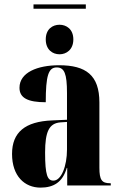

<svg xmlns="http://www.w3.org/2000/svg" viewBox="-20 -847 549 877"><path d="M133 -807H372V-827H133ZM252 -599C283 -599 315 -620 315 -667C315 -714 283 -734 252 -734C220 -734 189 -714 189 -667C189 -620 220 -599 252 -599ZM165 10C224 10 266 -14 285 -80H287V0H486V-10H483C445 -10 434 -25 434 -81V-379C434 -504 372 -549 250 -549C151 -549 69 -516 69 -446C69 -399 108 -380 189 -380C189 -501 201 -539 239 -539C274 -539 286 -511 286 -422V-300L218 -297C95 -292 35 -243 35 -144C35 -42 93 10 165 10ZM224 -22C197 -22 186 -46 186 -150C186 -245 204 -284 256 -288L286 -290V-164C286 -88 260 -22 224 -22Z"/></svg>

Font: Noto Serif Display ExtraCondensed ExtraBold
Style: Regular
Weight: 800
Width: 2
Designer: Monotype Design Team
Foundry: Monotype Imaging Inc.
Version: Version 2.009